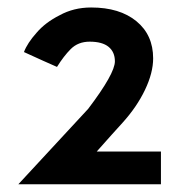

<svg xmlns="http://www.w3.org/2000/svg" viewBox="-20 -842 490 505"><path d="M211.9 -555.7Q282.2 -648.4 282.2 -680.7Q282.2 -705.1 265.6 -718.8Q249 -732.4 215.8 -732.4Q185.5 -732.4 166 -712.9Q147.5 -694.3 129.9 -666Q100.6 -678.7 43 -705.1Q51.8 -728.5 76.2 -755.9Q99.6 -783.2 136.7 -801.8Q173.8 -822.3 219.7 -822.3Q294.9 -822.3 338.9 -786.1Q382.8 -750 382.8 -688.5Q382.8 -650.4 361.3 -605.5Q339.8 -560.5 301.8 -518.6Q279.3 -494.1 234.4 -443.4Q276.4 -443.4 403.3 -443.4Q403.3 -421.9 403.3 -357.4Q309.6 -357.4 28.3 -357.4Q74.2 -407.2 211.9 -555.7Z"/></svg>

Font: Alata=Ham
Style: Regular
Weight: 400
Designer: Spyros Zevelakis, Eben Sorkin
Version: Version 1.004